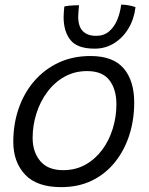

<svg xmlns="http://www.w3.org/2000/svg" viewBox="-20 -772 626 809"><path d="M237.5 16.5Q135.5 16.5 85.8 -36.2Q36 -89 36 -174.5Q36 -249 58.5 -314.5Q81 -380 123.8 -429.8Q166.5 -479.5 226.5 -507.8Q286.5 -536 361 -536Q456.5 -536 501 -484Q545.5 -432 545.5 -340Q545.5 -267 524.8 -202.5Q504 -138 464.2 -88.5Q424.5 -39 367.5 -11.2Q310.5 16.5 237.5 16.5ZM246 -55Q298.5 -55 340 -78.2Q381.5 -101.5 410.8 -141Q440 -180.5 455.2 -230.2Q470.5 -280 470.5 -332.5Q470.5 -395.5 441 -434Q411.5 -472.5 347 -472.5Q294 -472.5 251.5 -448.5Q209 -424.5 179 -384Q149 -343.5 133.2 -293.2Q117.5 -243 117.5 -191Q117.5 -131.5 149.8 -93.2Q182 -55 246 -55ZM551 -742Q545 -691.5 521.2 -652Q497.5 -612.5 460.8 -589.8Q424 -567 379 -567Q306 -567 277 -603.2Q248 -639.5 248 -700Q248 -710.5 249 -722Q250 -733.5 251 -744.5Q260 -747 271 -748Q282 -749 293 -749.5Q304 -750 313 -750Q312 -737.5 310.8 -725.5Q309.5 -713.5 309.5 -702.5Q309.5 -660.5 329 -640.8Q348.5 -621 385 -621Q418 -621 439.8 -639.8Q461.5 -658.5 474 -688.5Q486.5 -718.5 490.5 -752.5Q508.5 -752.5 525 -749Q541.5 -745.5 551 -742Z"/></svg>

Font: Grandstander Thin Light
Style: Italic
Weight: 300
Italic angle: -15°
Version: Version 1.200